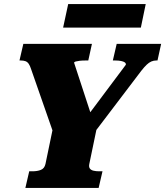

<svg xmlns="http://www.w3.org/2000/svg" viewBox="-20 -926 814 946"><path d="M105 0 124 -82H140Q164 -82 181.5 -89Q199 -96 204 -118L243 -306L246 -262L133 -586Q128 -602 121.5 -611.5Q115 -621 105.5 -624.5Q96 -628 82 -628H76L95 -710H433L415 -628H402Q385 -628 372.5 -626.5Q360 -625 353 -623Q346 -621 345 -617L440 -327L380 -313L600 -607Q601 -614 595 -618.5Q589 -623 576.5 -625.5Q564 -628 547 -628H536L555 -710H774L756 -628H750Q737 -628 725.5 -623Q714 -618 702.5 -607Q691 -596 676 -577L433 -257L459 -306L420 -118Q417 -104 422.5 -96Q428 -88 440.5 -85Q453 -82 468 -82H485L466 0ZM316 -906H698L674 -790H291Z"/></svg>

Font: Roboto Serif ExtraBold
Style: Italic
Weight: 800
Italic angle: -10°
Version: Version 1.007